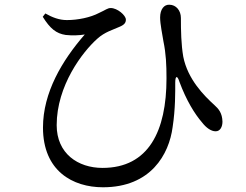

<svg xmlns="http://www.w3.org/2000/svg" viewBox="-20 -750 1040 813"><path d="M416 43C619 43 696 -97 711 -212C723 -290 722 -362 722 -400C722 -430 731 -432 740 -403C769 -325 804 -268 836 -231C853 -209 874 -194 893 -194C913 -194 922 -214 922 -235C921 -271 906 -289 888 -305C844 -345 775 -414 756 -510C747 -562 746 -621 746 -674C746 -705 726 -730 697 -730C675 -731 658 -711 658 -676C658 -648 668 -601 672 -575C683 -522 685 -476 685 -418C685 -196 610 -39 414 -39C310 -39 220 -100 220 -220C220 -387 329 -530 392 -586C424 -615 459 -624 485 -636C507 -645 513 -654 513 -667C513 -685 477 -716 449 -716C435 -716 428 -708 399 -695C363 -676 310 -665 263 -665C231 -665 202 -676 172 -693L161 -679C192 -629 218 -608 258 -602C285 -599 316 -600 339 -604C243 -494 162 -358 162 -210C162 -26 288 43 416 43Z"/></svg>

Font: Source Han Serif CN Medium
Style: Regular
Weight: 500
Designer: Ryoko NISHIZUKA 西塚涼子 (kana & ideographs); Frank Grießhammer (Latin, Greek & Cyrillic); Wenlong ZHANG 张文龙 (bopomofo); San
Foundry: Adobe
Version: Version 2.002;hotconv 1.1.0;makeotfexe 2.6.0